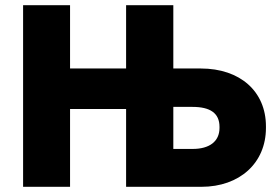

<svg xmlns="http://www.w3.org/2000/svg" viewBox="-20 -720 1071 740"><path d="M69 0H250V-300H466V0H756C904 0 1005 -92 1005 -227V-233C1005 -368 905 -456 754 -456H648V-700H466V-456H250V-700H69ZM648 -146V-308H722C790 -308 826 -284 826 -231V-227C826 -174 786 -146 723 -146Z"/></svg>

Font: Fixel Display ExtraBold
Style: Regular
Weight: 800
Designer: AlfaBravo + MacPaw
Foundry: Kyrylo Tkachov, Marchela Mozhyna, Serhii Makarenko, Maria Weinstein, Zakhar Kryvoshyya
Version: Version 1.211